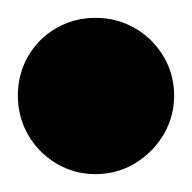

<svg xmlns="http://www.w3.org/2000/svg" viewBox="-57 -1198 215 215"><g transform="rotate(90 50.5 -1090.5)"><path d="M-37 -1090Q-37 -1066 -25.5 -1046Q-14 -1026 6 -1014.5Q26 -1003 50 -1003Q74 -1003 94 -1014.5Q114 -1026 126 -1046Q138 -1066 138 -1090Q138 -1114 126 -1134Q114 -1154 94 -1166Q74 -1178 50 -1178Q26 -1178 6 -1166Q-14 -1154 -25.5 -1134Q-37 -1114 -37 -1090Z"/></g></svg>

Font: Linefont
Style: Bold
Weight: 700
Monospace: yes
Version: Version 3.002;gftools[0.9.33]